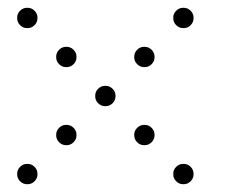

<svg xmlns="http://www.w3.org/2000/svg" viewBox="-20 -496 640 492"><path d="M49 -476Q39 -476 31.5 -468.5Q24 -461 24 -451V-449Q24 -439 31.5 -431.5Q39 -424 49 -424H51Q61 -424 68.5 -431.5Q76 -439 76 -449V-451Q76 -461 68.5 -468.5Q61 -476 51 -476ZM449 -476Q439 -476 431.5 -468.5Q424 -461 424 -451V-449Q424 -439 431.5 -431.5Q439 -424 449 -424H451Q461 -424 468.5 -431.5Q476 -439 476 -449V-451Q476 -461 468.5 -468.5Q461 -476 451 -476ZM149 -376Q139 -376 131.5 -368.5Q124 -361 124 -351V-349Q124 -339 131.5 -331.5Q139 -324 149 -324H151Q161 -324 168.5 -331.5Q176 -339 176 -349V-351Q176 -361 168.5 -368.5Q161 -376 151 -376ZM349 -376Q339 -376 331.5 -368.5Q324 -361 324 -351V-349Q324 -339 331.5 -331.5Q339 -324 349 -324H351Q361 -324 368.5 -331.5Q376 -339 376 -349V-351Q376 -361 368.5 -368.5Q361 -376 351 -376ZM249 -276Q239 -276 231.5 -268.5Q224 -261 224 -251V-249Q224 -239 231.5 -231.5Q239 -224 249 -224H251Q261 -224 268.5 -231.5Q276 -239 276 -249V-251Q276 -261 268.5 -268.5Q261 -276 251 -276ZM149 -176Q139 -176 131.5 -168.5Q124 -161 124 -151V-149Q124 -139 131.5 -131.5Q139 -124 149 -124H151Q161 -124 168.5 -131.5Q176 -139 176 -149V-151Q176 -161 168.5 -168.5Q161 -176 151 -176ZM349 -176Q339 -176 331.5 -168.5Q324 -161 324 -151V-149Q324 -139 331.5 -131.5Q339 -124 349 -124H351Q361 -124 368.5 -131.5Q376 -139 376 -149V-151Q376 -161 368.5 -168.5Q361 -176 351 -176ZM49 -76Q39 -76 31.5 -68.5Q24 -61 24 -51V-49Q24 -39 31.5 -31.5Q39 -24 49 -24H51Q61 -24 68.5 -31.5Q76 -39 76 -49V-51Q76 -61 68.5 -68.5Q61 -76 51 -76ZM449 -76Q439 -76 431.5 -68.5Q424 -61 424 -51V-49Q424 -39 431.5 -31.5Q439 -24 449 -24H451Q461 -24 468.5 -31.5Q476 -39 476 -49V-51Q476 -61 468.5 -68.5Q461 -76 451 -76Z"/></svg>

Font: Doto Rounded
Style: Regular
Weight: 400
Monospace: yes
Version: Version 1.000